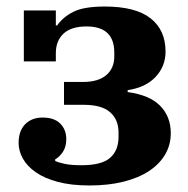

<svg xmlns="http://www.w3.org/2000/svg" viewBox="-20 -556 575 588"><path d="M254 12Q198 12 157 1Q116 -10 89.5 -28.5Q63 -47 50 -70.5Q37 -94 37 -118Q37 -155 57 -175.5Q77 -196 111 -196Q146 -196 164.5 -177.5Q183 -159 183 -130Q183 -107 173 -91.5Q163 -76 149 -68V-63Q160 -58 179 -54Q198 -50 230 -50Q291 -50 317 -72.5Q343 -95 343 -137V-150Q343 -190 317 -212.5Q291 -235 237 -235H176V-305H234Q281 -305 305.5 -326Q330 -347 330 -383V-395Q330 -475 245 -475Q198 -475 174.5 -453Q151 -431 151 -393V-368H53V-524H151V-478H155Q173 -504 205 -520Q237 -536 301 -536Q395 -536 441 -500Q487 -464 487 -398Q487 -353 456.5 -320.5Q426 -288 371 -280V-274Q438 -265 470.5 -232Q503 -199 503 -148Q503 -112 485.5 -82.5Q468 -53 436 -32Q404 -11 358 0.5Q312 12 254 12Z"/></svg>

Font: IBM Plex Serif
Style: Bold
Weight: 700
Designer: Mike Abbink, Paul van der Laan, Pieter van Rosmalen
Foundry: Bold Monday
Version: Version 2.008